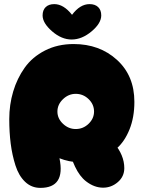

<svg xmlns="http://www.w3.org/2000/svg" viewBox="-20 -912 698 933"><path d="M176 1Q299 1 269 -143Q314 -125 363.5 -123.5Q413 -122 461 -139.5Q509 -157 547.5 -191Q586 -225 609.5 -283.5Q633 -342 633 -417Q633 -544 548.5 -621Q464 -698 338 -698Q260 -698 198.5 -666.5Q137 -635 100 -583Q63 -531 44 -467Q25 -403 25 -333Q25 -269 32 -214Q39 -159 55 -108.5Q71 -58 102 -28.5Q133 1 176 1ZM481 0Q521 0 552.5 -27Q584 -54 584 -95Q584 -158 533.5 -217.5Q483 -277 423 -277Q378 -277 350 -250Q322 -223 322 -181Q322 -150 344.5 -102.5Q367 -55 398 -31Q438 0 481 0ZM348 -285Q313 -285 286 -310.5Q259 -336 259 -370Q259 -404 286 -430Q313 -456 348 -456Q384 -456 410.5 -430.5Q437 -405 437 -370Q437 -336 410.5 -310.5Q384 -285 348 -285ZM244 -892Q289 -892 330 -840Q369 -892 415 -892Q442 -892 457 -877.5Q472 -863 472 -837Q472 -799 425 -759.5Q378 -720 328 -720Q279 -720 233 -760Q187 -800 187 -837Q187 -863 202 -877.5Q217 -892 244 -892Z"/></svg>

Font: Cherry Bomb
Style: Regular
Weight: 400
Designer: satsuyako
Foundry: satsuyako
Version: Version 4.0